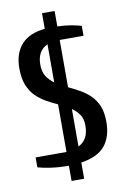

<svg xmlns="http://www.w3.org/2000/svg" viewBox="-96 -846 650 992"><g transform="rotate(-10 229.0 -350.0)"><path d="M197 90V10H192Q142 10 100 3.5Q58 -3 35 -10V-62H197V-312Q167 -325 138 -341.5Q109 -358 85 -381.5Q61 -405 46.5 -441Q32 -477 32 -530Q32 -607 73 -653.5Q114 -700 197 -708V-790H263V-709Q303 -708 336 -702Q369 -696 388 -690V-638H263V-390Q292 -376 321 -360Q350 -344 374 -321Q398 -298 412.5 -264.5Q427 -231 427 -180Q427 -101 388.5 -54.5Q350 -8 263 5V90ZM263 -79Q291 -93 304 -118Q317 -143 317 -180Q317 -215 302 -237Q287 -259 263 -276ZM197 -427V-627Q142 -602 142 -530Q142 -492 157.5 -468Q173 -444 197 -427Z"/></g></svg>

Font: Cuprum SemiBold
Style: Regular
Weight: 600
Designer: Jovanny Lemonad
Foundry: Jovanny Lemonad
Version: Version 3.000